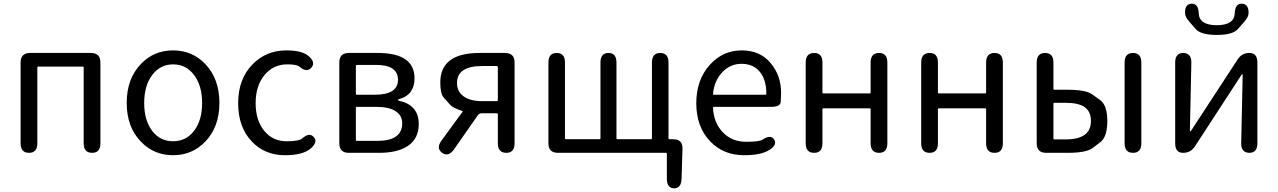

<svg xmlns="http://www.w3.org/2000/svg" viewBox="-20 -831 6949 1044"><path d="M138 0Q92 0 92 -52V-491Q92 -543 144 -543H474Q526 -543 526 -491V-52Q526 0 481 0Q435 0 435 -52V-464Q435 -469 430 -469H188Q183 -469 183 -464V-52Q183 0 138 0Z M745 -62Q669 -141 669 -271.5Q669 -402 745 -482Q816 -557 921 -557Q1026 -557 1097 -482Q1173 -402 1173 -271.5Q1173 -141 1097 -62Q1026 13 921 13Q816 13 745 -62ZM807 -120Q850 -63 921 -63Q992 -63 1035.5 -120Q1079 -177 1079 -271Q1079 -365 1035.5 -423Q992 -481 921.5 -481Q851 -481 807.5 -423Q764 -365 764 -271Q764 -177 807 -120Z M1530 13Q1419 13 1349 -62Q1275 -139 1275 -270.5Q1275 -402 1354 -482Q1428 -557 1537 -557Q1623 -557 1658 -526Q1698 -492 1673 -463Q1647 -434 1608 -469Q1594 -481 1541 -481Q1466 -481 1418 -422.5Q1370 -364 1370 -270.5Q1370 -177 1416.5 -120Q1463 -63 1538 -63Q1607 -63 1623 -78Q1662 -113 1686 -86Q1710 -60 1671 -25Q1629 13 1530 13Z M1877 0Q1825 0 1825 -52V-491Q1825 -543 1877 -543H2034Q2234 -543 2234 -405Q2234 -316 2151 -292Q2143 -290 2143 -287.5Q2143 -285 2151 -283Q2257 -259 2257 -156Q2257 -77 2197 -37Q2141 0 2042 0ZM1915 -70Q1915 -65 1920 -65H2032Q2167 -65 2167 -161Q2167 -203 2131 -226.5Q2095 -250 2026 -250H1920Q1915 -250 1915 -245ZM1915 -321Q1915 -316 1920 -316H2018Q2144 -316 2144 -397Q2144 -478 2025 -478H1920Q1915 -478 1915 -473Z M2384 0Q2350 -25 2381 -67L2495 -223Q2498 -227 2493 -228Q2442 -244 2427 -262Q2410 -281 2393 -300Q2374 -321 2374 -382Q2374 -543 2587 -543H2726Q2778 -543 2778 -491V-52Q2778 0 2733 0Q2687 0 2687 -52V-210Q2687 -215 2682 -215H2599Q2586 -215 2578 -204L2448 -18Q2418 24 2384 0ZM2602 -281H2682Q2687 -281 2687 -286V-467Q2687 -472 2682 -472H2602Q2465 -472 2465 -380Q2465 -333 2501 -307Q2537 -281 2602 -281Z M3645 193Q3606 192 3606 140V5Q3606 0 3601 0H3014Q2962 0 2962 -52V-491Q2962 -543 3007 -543Q3052 -543 3052 -491V-79Q3052 -74 3057 -74H3240Q3245 -74 3245 -79V-491Q3245 -543 3289 -543Q3332 -543 3332 -491V-79Q3332 -74 3337 -74H3520Q3525 -74 3525 -79V-491Q3525 -543 3570 -543Q3615 -543 3615 -491V-79Q3615 -74 3620 -74H3640Q3693 -74 3691 -21L3686 142Q3684 193 3645 193Z M4026 13Q3914 13 3842 -62Q3766 -141 3766 -269.5Q3766 -398 3841 -480Q3912 -557 4012.5 -557Q4113 -557 4170 -488.5Q4227 -420 4227 -329Q4227 -302 4225 -276Q4223 -250 4172 -250H3862Q3857 -250 3857 -245Q3861 -163 3910.5 -111.5Q3960 -60 4037 -60Q4109 -60 4127 -72Q4170 -101 4189 -73Q4208 -44 4164 -16Q4119 13 4026 13ZM3857 -321Q3856 -316 3861 -316H4142Q4147 -316 4147 -321Q4147 -397 4111.5 -440.5Q4076 -484 4012 -484Q3952 -484 3909 -440Q3864 -393 3857 -321Z M4407 0Q4361 0 4361 -52V-491Q4361 -543 4407 -543Q4452 -543 4452 -491V-328Q4452 -323 4457 -323H4709Q4714 -323 4714 -328V-491Q4714 -543 4760 -543Q4805 -543 4805 -491V-52Q4805 0 4760 0Q4714 0 4714 -52V-237Q4714 -242 4709 -242H4457Q4452 -242 4452 -237V-52Q4452 0 4407 0Z M5035 0Q4989 0 4989 -52V-491Q4989 -543 5035 -543Q5080 -543 5080 -491V-328Q5080 -323 5085 -323H5337Q5342 -323 5342 -328V-491Q5342 -543 5388 -543Q5433 -543 5433 -491V-52Q5433 0 5388 0Q5342 0 5342 -52V-237Q5342 -242 5337 -242H5085Q5080 -242 5080 -237V-52Q5080 0 5035 0Z M5669 0Q5617 0 5617 -52V-491Q5617 -543 5663 -543Q5708 -543 5708 -491V-348Q5708 -343 5713 -343H5785Q5886 -343 5920 -317Q5941 -302 5962 -287Q6001 -259 6001 -172.5Q6001 -86 5962 -57Q5941 -42 5921 -26Q5886 0 5785 0ZM6141 0Q6095 0 6095 -52V-491Q6095 -543 6141 -543Q6186 -543 6186 -491V-52Q6186 0 6141 0ZM5708 -78Q5708 -73 5713 -73H5775Q5912 -73 5912 -173Q5912 -224 5878.5 -248Q5845 -272 5775 -272H5713Q5708 -272 5708 -267Z M6413 0Q6370 0 6370 -52V-491Q6370 -543 6414 -543Q6459 -542 6458 -490L6450 -121Q6450 -116 6452 -116Q6454 -116 6461 -127L6709 -507Q6732 -543 6774 -543Q6817 -543 6817 -491V-52Q6817 0 6773 0Q6728 -1 6729 -53L6737 -423Q6737 -428 6735 -428Q6733 -428 6726 -417L6478 -36Q6455 0 6413 0ZM6481 -674Q6464 -694 6447 -713Q6425 -738 6424 -757Q6421 -809 6459 -811Q6496 -812 6498 -760Q6500 -694 6596 -694Q6692 -694 6694 -760Q6696 -812 6733 -811Q6771 -809 6769 -757Q6768 -738 6746 -713Q6729 -694 6712 -674Q6684 -641 6596.5 -641Q6509 -641 6481 -674Z"/></svg>

Font: Resource Han Rounded KR
Style: Regular
Weight: 400
Designer: Cyano Hao (round all glyphs); Ryoko NISHIZUKA 西塚涼子 (kana, bopomofo & ideographs); Paul D. Hunt (Latin, Greek & Cyrillic)
Foundry: Cyano Hao
Version: 0.990